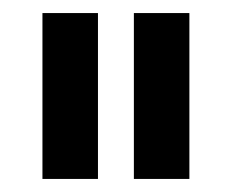

<svg xmlns="http://www.w3.org/2000/svg" viewBox="-20 -703 355 294"><path d="M130 -683V-429H45V-683ZM270 -683V-429H185V-683Z"/></svg>

Font: Ropa Sans
Style: Regular
Weight: 400
Designer: Botio Nikoltchev
Foundry: Botio Nikoltchev
Version: Version 1.100